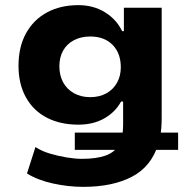

<svg xmlns="http://www.w3.org/2000/svg" viewBox="-20 -536 726 747"><path d="M304 191Q246 191 186.5 178Q127 165 85 139L118 36Q142 52 174 61.5Q206 71 239 76.5Q272 82 299 82Q354 82 390 69.5Q426 57 443 27L453 47H271V-20H475L455 -7Q457 -17 458 -27Q459 -37 459 -49V-141H451Q429 -100 386 -75.5Q343 -51 285 -51Q215 -51 162.5 -78Q110 -105 81 -157Q52 -209 52 -280Q52 -353 81 -406Q110 -459 162.5 -487.5Q215 -516 285 -516Q343 -516 388 -488.5Q433 -461 455 -415H462V-506H609V-77Q609 -56 607.5 -37Q606 -18 602 -1L590 -20H673V47H575L596 24Q569 112 493.5 151.5Q418 191 304 191ZM331 -158Q367 -158 394 -173Q421 -188 435.5 -214.5Q450 -241 450 -274Q450 -329 418 -361.5Q386 -394 331 -394Q295 -394 267.5 -379.5Q240 -365 225.5 -339Q211 -313 211 -278Q211 -243 225.5 -216Q240 -189 267.5 -173.5Q295 -158 331 -158Z"/></svg>

Font: Nunito Sans 6pt ExtraBold
Style: Regular
Weight: 800
Version: Version 3.101;gftools[0.9.27]